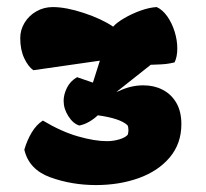

<svg xmlns="http://www.w3.org/2000/svg" viewBox="-20 -805 592 551"><path d="M103 -459Q156.2 -427.2 203.9 -413.6Q251.5 -399.9 287.1 -399.9Q304.7 -399.9 322.3 -405Q339.8 -410.2 346.7 -418.5Q348.6 -425.3 348.6 -431.6Q348.6 -440.9 345.7 -445.8Q324.7 -465.3 260.7 -474.1Q249.5 -463.4 235.4 -455.3Q221.2 -447.3 207.5 -444.8Q189.9 -450.2 176.3 -471.4Q162.6 -492.7 162.6 -515.6Q162.6 -533.7 172.1 -553Q181.6 -572.3 201.2 -583.5L246.6 -567.9L266.6 -630.9L75.7 -603.5Q60.5 -614.3 49.3 -638.4Q38.1 -662.6 38.1 -695.8Q38.1 -719.2 50.5 -739.7Q63 -760.3 84.5 -772.5Q106 -784.7 131.3 -784.7Q169.4 -784.7 220.5 -767.8Q271.5 -751 304.7 -728.5Q314.9 -740.2 336.7 -752.9Q358.4 -765.6 383.8 -774.7Q409.2 -783.7 429.7 -784.7Q446.3 -777.3 460 -758.1Q473.6 -738.8 481.2 -714.1Q488.8 -689.5 488.8 -666Q488.8 -642.1 481 -626Q467.3 -622.6 455.6 -621.3Q443.8 -620.1 426.3 -619.6L412.6 -619.1L314 -541Q320.8 -543.5 321.8 -543.9Q355.5 -560.1 391.1 -560.1Q421.9 -560.1 445.8 -547.9Q471.2 -535.2 485.8 -510.3Q500.5 -485.4 500.5 -448.7Q500.5 -393.1 467.3 -353.5Q434.1 -314 378.2 -293.9Q322.3 -273.9 255.4 -273.9Q186 -273.9 124.5 -296.1Q63 -318.4 49.8 -375.5Q57.6 -402.3 71 -424.8Q84.5 -447.3 103 -459Z"/></svg>

Font: Kavoon
Style: Regular
Weight: 400
Designer: Viktoriya Grabowska
Foundry: Viktoriya Grabowska
Version: Version 1.004; ttfautohint (v1.4.1)